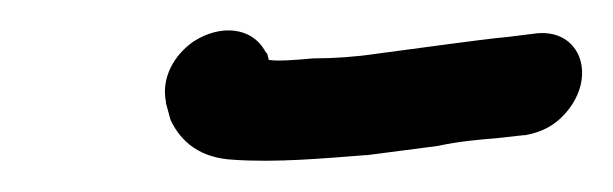

<svg xmlns="http://www.w3.org/2000/svg" viewBox="-20 -360 399 125"><path d="M88 -293 91 -282C98 -267 111 -257 132 -256C160 -254 192 -257 218 -259H219L265 -265C279 -268 291 -269 303 -270L321 -272H322C327 -273 337 -275 346 -284C370 -308 359 -343 327 -338L311 -336C300 -335 285 -333 270 -331L225 -325C212 -323 197 -322 185 -322H184C173 -321 161 -320 155 -321L154 -325L153 -326C144 -343 123 -344 106 -333C93 -324 85 -309 88 -294Z"/></svg>

Font: Stray Cat
Style: ExBdCnObl
Weight: 800
Version: Version 1.0